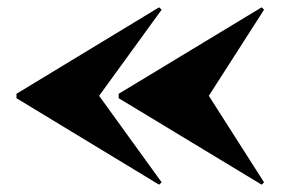

<svg xmlns="http://www.w3.org/2000/svg" viewBox="-20 -650 794 525"><path d="M551 -388 702 -623.5 695.5 -630 304.5 -393.5V-381.5L695.5 -145L702 -151.5ZM251 -388 422 -623.5 415 -630 25 -393.5V-381.5L415 -145L422 -151.5Z"/></svg>

Font: Bodoni* 16pt Fatface
Style: Regular
Weight: 900
Version: Version 2.3